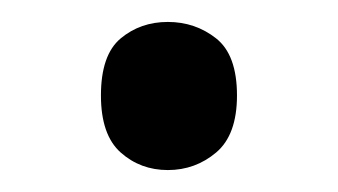

<svg xmlns="http://www.w3.org/2000/svg" viewBox="-20 -141 308 175"><path d="M72 -54Q72 -18 90 -2Q108 14 133 14Q158 14 177 -2Q196 -18 196 -54Q196 -91 177 -106Q158 -121 133 -121Q108 -121 90 -106Q72 -91 72 -54Z"/></svg>

Font: Noto Sans Arabic UI
Style: Regular
Weight: 400
Designer: Nadine Chahine - Monotype Design Team
Foundry: Monotype Imaging Inc.
Version: Version 1.900